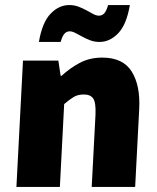

<svg xmlns="http://www.w3.org/2000/svg" viewBox="-20 -740 622 760"><path d="M71 -500H211L220 -440H224Q255 -469 294.5 -490.5Q334 -512 385 -512Q467 -512 501.5 -456.5Q536 -401 531 -308L515 0H343L358 -286Q360 -334 349 -350Q338 -366 312 -366Q288 -366 271.5 -356Q255 -346 234 -328L217 0H45ZM134 -574Q147 -651 180 -685.5Q213 -720 254 -720Q274 -720 291 -713.5Q308 -707 322.5 -699Q337 -691 349 -684.5Q361 -678 372 -678Q384 -678 392.5 -687Q401 -696 408 -720H494Q481 -643 448 -608.5Q415 -574 374 -574Q354 -574 337 -580.5Q320 -587 305.5 -595Q291 -603 278.5 -609.5Q266 -616 256 -616Q244 -616 235.5 -607Q227 -598 220 -574H134Z"/></svg>

Font: Kilde Sans Black
Style: Regular
Weight: 900
Italic angle: -3°
Designer: Paul D. Hunt
Foundry: Adobe Systems Incorporated
Version: Version 1.050;PS Version 1.000;hotconv 1.0.70;makeotf.lib2.5